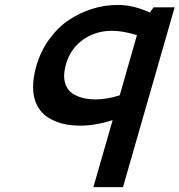

<svg xmlns="http://www.w3.org/2000/svg" viewBox="-20 -500 728 779"><path d="M458 -480Q520.5 -480 587.9 -449.2L603 -470.2H688.5L479 259.3H358.9L437 -12.7Q367.7 9.8 304.7 9.8Q266.1 9.8 233.4 1.5Q200.7 -6.8 173.3 -24.4Q146 -42 130.1 -73.2Q114.3 -104.5 114.3 -147Q114.3 -186.5 127.4 -232.4Q145 -293 180.2 -341.3Q215.3 -389.6 260.3 -419.4Q305.2 -449.2 355.7 -464.6Q406.2 -480 458 -480ZM434.1 -375Q367.2 -375 316.4 -338.6Q265.6 -302.2 247.6 -239.3Q240.2 -211.9 240.2 -191.9Q240.2 -164.1 252 -144.5Q263.7 -125 283.4 -115Q303.2 -105 323.5 -100.8Q343.8 -96.7 366.7 -96.7Q413.1 -96.7 465.8 -113.3L535.6 -357.4Q479.5 -375 434.1 -375Z"/></svg>

Font: Cantarell
Style: Bold Italic
Weight: 700
Italic angle: -16°
Designer: Dave Crossland
Version: Version 1.004